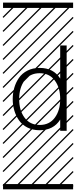

<svg xmlns="http://www.w3.org/2000/svg" viewBox="-23 -990 577 1453"><path d="M481.4 0H432.6V-85Q381.8 -4.4 277.3 -4.4Q225.1 -4.4 184.6 -24.9Q144 -45.4 120.4 -79.8Q96.7 -114.3 85 -155Q73.2 -195.8 73.2 -240.2Q73.2 -284.7 85 -325.4Q96.7 -366.2 120.4 -400.6Q144 -435.1 184.6 -455.6Q225.1 -476.1 277.3 -476.1Q381.8 -476.1 432.6 -395.5V-646H481.4ZM391.8 -99.6Q432.6 -154.8 432.6 -240.2Q432.6 -325.7 391.8 -380.9Q351.1 -436 277.3 -436Q203.6 -436 162.8 -380.9Q122.1 -325.7 122.1 -240.2Q122.1 -154.8 162.8 -99.6Q203.6 -44.4 277.3 -44.4Q351.1 -44.4 391.8 -99.6ZM0 402.8H530.3V442.9H0ZM0 -970.2H530.3V-930.2H0ZM526.9 410.6 533.7 417.5 525.4 425.8 518.6 418.9ZM526.9 304.7 533.7 311.5 419.4 425.8 412.6 418.9ZM526.9 198.7 533.7 205.6 313.5 425.8 306.6 418.9ZM526.9 92.3 533.7 99.1 207.5 425.8 200.7 418.9ZM526.9 -13.2 533.7 -6.3 101.6 425.8 94.7 418.9ZM526.9 -119.1 533.7 -112.3 3.4 418 -3.4 411.1ZM526.9 -225.6 533.7 -218.8 3.4 311.5 -3.4 304.7ZM526.9 -331.5 533.7 -324.7 3.4 205.6 -3.4 198.7ZM526.9 -438 533.7 -431.2 3.4 99.1 -3.4 92.3ZM526.9 -543.5 533.7 -536.6 3.4 -6.3 -3.4 -13.2ZM526.9 -649.4 533.7 -642.6 3.4 -112.3 -3.4 -119.1ZM526.9 -755.9 533.7 -749 3.4 -218.8 -3.4 -225.6ZM526.9 -861.8 533.7 -855 3.4 -324.7 -3.4 -331.5ZM516.6 -958 523.4 -951.2 3.4 -431.2 -3.4 -438ZM411.1 -958 418 -951.2 3.4 -536.6 -3.4 -543.5ZM305.2 -958 312 -951.2 3.4 -642.6 -3.4 -649.4ZM198.7 -958 205.6 -951.2 3.4 -749 -3.4 -755.9ZM92.3 -958 99.1 -951.2 3.4 -855 -3.4 -861.8Z"/></svg>

Font: AzarMehrMSRS3
Style: Regular
Weight: 1
Designer: Amin Abedi
Version: Version 1.00